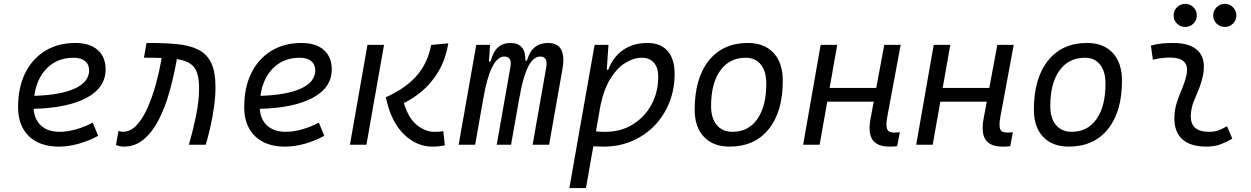

<svg xmlns="http://www.w3.org/2000/svg" viewBox="-20 -750 6485 995"><path d="M289.6 -66.9Q328.6 -66.9 373.8 -79.6Q418.9 -92.3 460.4 -114.7L488.8 -46.4Q441.4 -20 387.9 -5.1Q334.5 9.8 285.2 9.8Q185.5 9.8 129.6 -44.4Q73.7 -98.6 73.7 -194.8Q73.7 -296.4 110.4 -370.8Q147 -445.3 213.9 -486.3Q280.8 -527.3 371.1 -527.3Q444.8 -527.3 486.1 -491.2Q527.3 -455.1 527.3 -390.6Q527.3 -295.9 429 -243.2Q330.6 -190.4 154.3 -186Q158.2 -129.9 193.6 -98.4Q229 -66.9 289.6 -66.9ZM157.7 -253.4Q293.5 -257.3 367.7 -291.3Q441.9 -325.2 441.9 -385.7Q441.9 -416 420.9 -433.3Q399.9 -450.7 360.8 -450.7Q278.3 -450.7 224.4 -397.7Q170.4 -344.7 157.7 -253.4Z M959 0Q979 -69.3 995.4 -147.7Q1011.7 -226.1 1011.7 -292Q1011.7 -369.6 985.8 -401.9Q960 -434.1 896.5 -443.8L893.6 -427.2Q878.9 -347.7 856.9 -270Q835 -192.4 802.5 -129.2Q770 -65.9 725.3 -28.1Q680.7 9.8 621.1 9.8Q611.8 9.8 602.1 7.8Q592.3 5.9 581.1 1L594.2 -71.8Q609.4 -66.9 616.2 -66.9Q656.2 -66.9 688.5 -101.8Q720.7 -136.7 745.4 -192.9Q770 -249 787.6 -313.2Q805.2 -377.4 815.4 -436L817.9 -449.7Q797.4 -450.2 774.4 -450.7Q751.5 -451.2 726.1 -451.2L739.3 -527.3Q829.1 -527.8 896 -521.5Q962.9 -515.1 1007.6 -492.7Q1052.2 -470.2 1074.5 -424.1Q1096.7 -377.9 1096.7 -298.8Q1096.7 -251.5 1089.4 -198.5Q1082 -145.5 1070.6 -94.2Q1059.1 -43 1046.4 0Z M1461.4 -66.9Q1500.5 -66.9 1545.7 -79.6Q1590.8 -92.3 1632.3 -114.7L1660.6 -46.4Q1613.3 -20 1559.8 -5.1Q1506.3 9.8 1457 9.8Q1357.4 9.8 1301.5 -44.4Q1245.6 -98.6 1245.6 -194.8Q1245.6 -296.4 1282.2 -370.8Q1318.8 -445.3 1385.7 -486.3Q1452.6 -527.3 1543 -527.3Q1616.7 -527.3 1658 -491.2Q1699.2 -455.1 1699.2 -390.6Q1699.2 -295.9 1600.8 -243.2Q1502.4 -190.4 1326.2 -186Q1330.1 -129.9 1365.5 -98.4Q1400.9 -66.9 1461.4 -66.9ZM1329.6 -253.4Q1465.3 -257.3 1539.6 -291.3Q1613.8 -325.2 1613.8 -385.7Q1613.8 -416 1592.8 -433.3Q1571.8 -450.7 1532.7 -450.7Q1450.2 -450.7 1396.2 -397.7Q1342.3 -344.7 1329.6 -253.4Z M2219.7 9.8Q2138.7 9.8 2072.3 -54.9Q2005.9 -119.6 1979.5 -246.1Q2080.1 -291 2138.2 -356.2Q2196.3 -421.4 2214.4 -517.1L2303.2 -525.4Q2288.6 -441.4 2253.2 -381.3Q2217.8 -321.3 2170.7 -281Q2123.5 -240.7 2073.2 -215.8Q2097.2 -135.7 2141.4 -101.3Q2185.5 -66.9 2229 -66.9Q2245.6 -66.9 2256.1 -67.6Q2266.6 -68.4 2277.3 -70.3L2285.2 2.9Q2271 6.3 2255.1 8.1Q2239.3 9.8 2219.7 9.8ZM1793.5 0 1884.3 -517.6H1970.2L1878.9 0Z M2519.5 -517.6 2513.7 -430.7H2521.5Q2535.2 -481.4 2560.8 -504.4Q2586.4 -527.3 2625 -527.3Q2705.1 -527.3 2702.6 -435.5H2710.4Q2724.6 -483.9 2752 -505.6Q2779.3 -527.3 2819.8 -527.3Q2899.4 -527.3 2899.4 -439Q2899.4 -417.5 2894.5 -390.6L2825.7 0H2740.2L2810.5 -399.4Q2812.5 -410.6 2812.5 -419.9Q2812.5 -457 2780.3 -457Q2743.2 -457 2716.6 -403.3Q2689.9 -349.6 2672.9 -249V-251L2628.4 0H2554.2L2624.5 -399.4Q2627 -411.6 2627 -420.9Q2627 -457 2593.3 -457Q2557.6 -457 2530.3 -401.6Q2502.9 -346.2 2485.4 -242.7V-243.7L2442.4 0H2356.9L2448.2 -517.6Z M3016.6 224.6H2930.7L2970.2 -0.5V-1L3061.5 -517.6H3133.3L3124.5 -388.7H3132.3Q3156.2 -453.6 3208.5 -490.5Q3260.7 -527.3 3336.4 -527.3Q3403.3 -527.3 3439.7 -485.8Q3476.1 -444.3 3476.1 -367.7Q3476.1 -287.1 3448.5 -218.3Q3420.9 -149.4 3371.1 -98.1Q3321.3 -46.9 3254.2 -18.6Q3187 9.8 3108.4 9.8Q3082 9.8 3054.7 8.3ZM3068.4 -68.8Q3091.8 -66.9 3119.1 -66.9Q3196.8 -66.9 3258.3 -104.5Q3319.8 -142.1 3355.5 -206.8Q3391.1 -271.5 3391.1 -353Q3391.1 -399.4 3368.7 -425Q3346.2 -450.7 3305.7 -450.7Q3264.2 -450.7 3221.9 -425Q3179.7 -399.4 3145.3 -345.5Q3110.8 -291.5 3092.3 -206.1Z M3760.7 9.8Q3675.8 9.8 3627.9 -40.8Q3580.1 -91.3 3580.1 -181.2Q3580.1 -344.2 3653.1 -435.8Q3726.1 -527.3 3855.5 -527.3Q3940.9 -527.3 3988.8 -475.8Q4036.6 -424.3 4036.6 -331.5Q4036.6 -170.9 3963.6 -80.6Q3890.6 9.8 3760.7 9.8ZM3775.9 -66.9Q3858.4 -66.9 3904.8 -133.1Q3951.2 -199.2 3951.2 -317.4Q3951.2 -379.9 3923.1 -415.3Q3895 -450.7 3844.2 -450.7Q3760.3 -450.7 3712.6 -384.5Q3665 -318.4 3665 -200.2Q3665 -137.2 3694.6 -102.1Q3724.1 -66.9 3775.9 -66.9Z M4142.1 0 4232.9 -517.6H4318.8L4279.3 -294.4H4521L4562.5 -517.6H4647.5L4577.6 -141.6Q4573.7 -120.1 4573.7 -104.5Q4573.7 -90.3 4577.1 -81.5Q4584 -63 4612.8 -63Q4627 -63 4643.1 -64.5L4629.4 7.8Q4613.8 9.8 4589.8 9.8Q4526.4 9.8 4502 -25.4Q4486.3 -47.9 4486.3 -86.4Q4486.3 -108.9 4491.7 -136.7L4507.8 -223.1H4267.1L4227.5 0Z M4728 0 4818.8 -517.6H4904.8L4865.2 -294.4H5106.9L5148.4 -517.6H5233.4L5163.6 -141.6Q5159.7 -120.1 5159.7 -104.5Q5159.7 -90.3 5163.1 -81.5Q5169.9 -63 5198.7 -63Q5212.9 -63 5229 -64.5L5215.3 7.8Q5199.7 9.8 5175.8 9.8Q5112.3 9.8 5087.9 -25.4Q5072.3 -47.9 5072.3 -86.4Q5072.3 -108.9 5077.6 -136.7L5093.8 -223.1H4853L4813.5 0Z M5518.6 9.8Q5433.6 9.8 5385.7 -40.8Q5337.9 -91.3 5337.9 -181.2Q5337.9 -344.2 5410.9 -435.8Q5483.9 -527.3 5613.3 -527.3Q5698.7 -527.3 5746.6 -475.8Q5794.4 -424.3 5794.4 -331.5Q5794.4 -170.9 5721.4 -80.6Q5648.4 9.8 5518.6 9.8ZM5533.7 -66.9Q5616.2 -66.9 5662.6 -133.1Q5709 -199.2 5709 -317.4Q5709 -379.9 5680.9 -415.3Q5652.8 -450.7 5602.1 -450.7Q5518.1 -450.7 5470.5 -384.5Q5422.9 -318.4 5422.9 -200.2Q5422.9 -137.2 5452.4 -102.1Q5481.9 -66.9 5533.7 -66.9Z M6338.9 -95.7 6366.2 -31.2Q6337.4 -14.2 6305.4 -2.2Q6273.4 9.8 6231.9 9.8Q6145.5 9.8 6103.5 -31.7Q6065.9 -68.8 6065.9 -137.2Q6065.9 -145 6066.4 -153.3Q6068.8 -189.9 6080.6 -224.6Q6092.3 -259.3 6106.4 -292Q6120.1 -324.7 6127.4 -355Q6131.8 -373 6131.8 -387.2Q6131.8 -451.7 6043.9 -451.7Q5997.6 -451.7 5954.6 -440.4L5944.3 -513.7Q5973.1 -522 6002 -524.7Q6030.8 -527.3 6059.6 -527.3Q6154.3 -527.3 6193.8 -481Q6218.8 -451.2 6218.8 -403.8Q6218.8 -377.4 6210.9 -345.2Q6202.6 -310.5 6189.5 -280.8Q6176.3 -250.5 6165 -221.2Q6153.8 -191.9 6151.4 -157.7Q6150.9 -152.8 6150.9 -147.9Q6150.9 -66.9 6244.6 -66.9Q6271 -66.9 6291.3 -73.5Q6311.5 -80.1 6338.9 -95.7ZM6122.1 -610.4Q6097.2 -610.4 6079.6 -627.7Q6062 -645 6062 -669.9Q6062 -694.8 6079.6 -712.4Q6097.2 -730 6122.1 -730Q6147 -730 6164.6 -712.4Q6182.1 -694.8 6182.1 -669.9Q6182.1 -645 6164.6 -627.7Q6147 -610.4 6122.1 -610.4ZM6327.1 -610.4Q6302.2 -610.4 6284.7 -627.7Q6267.1 -645 6267.1 -669.9Q6267.1 -694.8 6284.7 -712.4Q6302.2 -730 6327.1 -730Q6352.1 -730 6369.6 -712.4Q6387.2 -694.8 6387.2 -669.9Q6387.2 -645 6369.6 -627.7Q6352.1 -610.4 6327.1 -610.4Z"/></svg>

Font: CaskaydiaCove NFP SemiLight
Style: Italic
Weight: 350
Italic angle: -10°
Designer: Aaron Bell
Foundry: Saja Typeworks
Version: Version 2111.001; VTT 6.35;Nerd Fonts 3.1.1